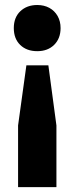

<svg xmlns="http://www.w3.org/2000/svg" viewBox="-20 -576 305 786"><path d="M228 -461Q228 -418.5 201.8 -392.5Q175.5 -366.5 132.5 -366.5Q89 -366.5 62.8 -392Q36.5 -417.5 36.5 -461Q36.5 -504.5 63.2 -530Q90 -555.5 132.5 -555.5Q160.5 -555.5 182 -543.8Q203.5 -532 215.8 -510.5Q228 -489 228 -461ZM88 -308.5H178L211 -62.5V190H54V-62.5Z"/></svg>

Font: Encode Sans Condensed
Style: Bold
Weight: 700
Width: 3
Designer: Multiple Designers
Foundry: Impallari Type
Version: Version 2.000